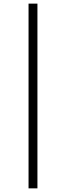

<svg xmlns="http://www.w3.org/2000/svg" viewBox="-20 -786 362 1054"><path d="M136.7 248V-766.1H185.5V248Z"/></svg>

Font: GodaGr
Style: Regular
Weight: 400
Version: 1.0.0